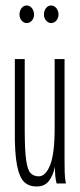

<svg xmlns="http://www.w3.org/2000/svg" viewBox="-20 -668 290 699"><path d="M113 11Q86 11 68.5 -5Q51 -21 42 -66Q33 -111 34 -197V-453H70V-197Q70 -119 75.5 -83Q81 -47 92.5 -36.5Q104 -26 121 -26Q146 -26 162.5 -67Q179 -108 179 -201V-453H215V-82Q215 -64 215.5 -41Q216 -18 220 0H186Q182 -17 181 -30.5Q180 -44 180 -61Q173 -28 157.5 -8.5Q142 11 113 11ZM77 -584Q67 -584 59 -593Q51 -602 51 -615Q51 -629 58.5 -638.5Q66 -648 77 -648Q88 -648 96 -638.5Q104 -629 104 -615Q104 -602 96 -593Q88 -584 77 -584ZM166 -584Q156 -584 148 -593Q140 -602 140 -615Q140 -629 147.5 -638.5Q155 -648 166 -648Q177 -648 185 -638.5Q193 -629 193 -615Q193 -602 185 -593Q177 -584 166 -584Z"/></svg>

Font: Inconsolata UltraCondensed Light
Style: Regular
Weight: 300
Width: 1
Monospace: yes
Designer: Raph Levien, Cyreal, Brenton Simpson
Foundry: Raph Levien, Cyreal, Google
Version: Version 3.001; ttfautohint (v1.8.2.53-6de2)